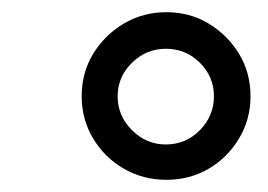

<svg xmlns="http://www.w3.org/2000/svg" viewBox="-20 -718 440 315"><path d="M253 -423Q215 -423 183.5 -441Q152 -459 133 -490.5Q114 -522 114 -560Q114 -599 133 -630Q152 -661 183.5 -679.5Q215 -698 253 -698Q291 -698 322 -679.5Q353 -661 372 -630Q391 -599 391 -560Q391 -522 372 -490.5Q353 -459 322 -441Q291 -423 253 -423ZM252 -481Q285 -481 308 -504.5Q331 -528 331 -560Q331 -592 308 -615Q285 -638 252 -638Q220 -638 196.5 -615Q173 -592 173 -560Q173 -528 196.5 -504.5Q220 -481 252 -481Z"/></svg>

Font: Archivo SemiCondensed Medium
Style: Italic
Weight: 500
Width: 4
Italic angle: -10°
Designer: Hector Gatti
Foundry: Omnibus-Type
Version: Version 2.001